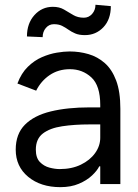

<svg xmlns="http://www.w3.org/2000/svg" viewBox="-20 -767 574 800"><path d="M397.7 0V-73.9H393.5Q384.9 -56.1 363.5 -35.9Q342 -15.6 308.8 -1.4Q275.6 12.8 231.5 12.8Q149.5 12.8 97.5 -30.2Q45.5 -73.2 45.5 -143.5Q45.5 -208.8 83.8 -247.3Q122.2 -285.9 191.4 -302.7Q260.7 -319.6 353.7 -319.6H397.7V-329.5Q397.7 -410.5 360.6 -444.6Q323.5 -478.7 271.3 -478.7Q223.4 -478.7 187.1 -454.2Q150.9 -429.7 130.7 -389.2L52.6 -419Q68.9 -462.4 96.1 -488.8Q123.2 -515.3 154.8 -528.9Q186.4 -542.6 216.8 -547.6Q247.2 -552.6 269.9 -552.6Q311.1 -552.6 348.9 -541.5Q386.7 -530.5 416.7 -504.1Q446.7 -477.6 464.1 -431.3Q481.5 -384.9 481.5 -313.9V0ZM397.7 -248.6H353.7Q289.8 -248.6 239 -240.9Q188.2 -233.3 158.7 -210.8Q129.3 -188.2 129.3 -143.5Q129.3 -109.4 146.1 -92Q163 -74.6 186.3 -68.5Q209.5 -62.5 228.7 -62.5Q279.1 -62.5 317.1 -81Q355.1 -99.4 376.4 -129.3Q397.7 -159.1 397.7 -193.2ZM377.8 -747.2 441.8 -741.5Q441.8 -686.1 410.7 -653.4Q379.6 -620.7 333.8 -620.7Q309.3 -620.7 293.3 -627.7Q277.3 -634.6 264.9 -643.5Q252.5 -652.3 238.6 -659.3Q224.8 -666.2 204.5 -666.2Q184.3 -666.2 171 -650.4Q157.7 -634.6 157.7 -612.2L92.3 -615.1Q92.3 -669.4 123.4 -704Q154.5 -738.6 200.3 -738.6Q227.3 -738.6 246.6 -727.3Q266 -715.9 285 -704.5Q304 -693.2 329.5 -693.2Q349.8 -693.2 363.8 -709Q377.8 -724.8 377.8 -747.2Z"/></svg>

Font: Interface
Style: Regular
Weight: 400
Designer: Rasmus Andersson
Foundry: rsms
Version: Version 1.8